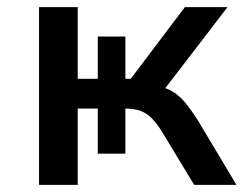

<svg xmlns="http://www.w3.org/2000/svg" viewBox="-20 -516 689 536"><path d="M89 0V-496H197V-296H253V-414H330V-296H345L496 -496H615L427 -251L403 -279Q434 -275 455.5 -264Q477 -253 494.5 -232.5Q512 -212 533 -179L640 0H522L433 -147Q419 -170 405 -184.5Q391 -199 373.5 -206Q356 -213 327 -213H316L330 -231V-87H253V-213H197V0Z"/></svg>

Font: Nunito Sans 8pt SemiBold
Style: Regular
Weight: 600
Version: Version 3.101;gftools[0.9.27]